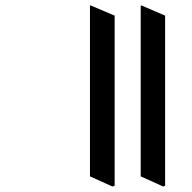

<svg xmlns="http://www.w3.org/2000/svg" viewBox="-20 -645 700 700"><path d="M575 35 493 -2V-625H496L582 -588V32ZM390 35 308 -2V-625H311L398 -588V32Z"/></svg>

Font: Noto Serif Bengali
Style: Bold
Weight: 700
Designer: Juan Bruce, Universal Thirst, Indian Type Foundry and the Monotype Design Team.
Foundry: Monotype Imaging Inc.
Version: Version 2.003; ttfautohint (v1.8.4.7-5d5b)